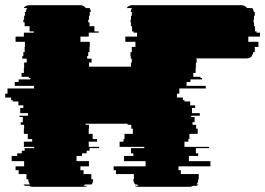

<svg xmlns="http://www.w3.org/2000/svg" viewBox="-38 -720 1022 740"><path d="M964 -579H919V-559H958V-539H944V-522Q944 -520 943 -519H938Q938 -515 936 -511Q934 -507 932 -504H933Q926 -495 913 -495H716V-494H720V-479H717V-459H716V-439H707V-424H735V-419H741V-414H696V-404H681V-389H755V-379H653V-359H644V-344H667V-334H673V-329H695V-314H714V-304H702V-284H732V-274H699V-269H712V-249H704V-239H718V-224H724V-204H692V-184H688V-174H673V-154H768V-149H717V-129H726V-119H690V-99H773V-79H650V-64H659V-49H728V-29H726V-27Q726 -16 719 -9H727Q723 -5 721 -4H706Q701 0 691 0H495Q486 0 481 -4H496Q494 -5 490 -9H483Q476 -18 476 -27V-29H478V-49H409V-64H400V-79H523V-99H440V-119H476V-129H467V-149H518V-154H423V-174H438V-184H442V-204H474V-224H468V-239H454V-243H292V-239H305V-224H304V-204H319V-184H336V-174H304V-154H344V-149H307V-139H296V-129H278V-119H257V-99H305V-79H272V-64H284V-49H314V-29H321V-27Q321 -17 315 -9H289Q287 -6 284 -4H298Q293 0 284 0H88Q79 0 74 -4H59Q55 -5 53 -9H78Q71 -18 71 -27V-29H64V-49H34V-64H22V-79H55V-99H7V-119H28V-129H46V-139H57V-149H94V-154H54V-174H86V-184H69V-204H54V-224H55V-239H42V-249H50V-269H37V-274H70V-284H40V-304H52V-314H33V-329H11V-334H5V-344H-18V-359H-9V-379H93V-389H19V-404H34V-414H79V-419H73V-424H45V-439H54V-459H55V-479H65V-494H48V-504H52V-519H57V-539H58V-559H22V-579H54V-594H92V-599H76V-619H57V-634H52V-644H55V-659H58V-674H62Q62 -682 67 -689H53Q61 -700 75 -700H271Q285 -700 293 -689H307Q312 -682 312 -674H308V-659H305V-644H302V-634H307V-619H326V-599H342V-594H304V-579H272V-559H308V-539H307V-519H302V-504H298V-494H315V-479H305V-463H467V-479H470V-494H466V-504H465V-519H470V-539H484V-559H445V-579H490V-594H477V-599H471V-619H467V-634H465V-644H467V-659H470V-674H466Q466 -682 471 -689H450Q458 -700 472 -700H892Q906 -700 914 -689H934Q939 -683 940 -674H944V-659H941V-644H939V-634H941V-619H945V-599H951V-594H964Z"/></svg>

Font: Rubik Glitch
Style: Regular
Weight: 400
Designer: Hubert and Fischer, NaN
Foundry: Hubert and Fischer, NaN
Version: Version 2.200